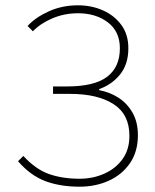

<svg xmlns="http://www.w3.org/2000/svg" viewBox="-20 -692 586 724"><path d="M280 12Q207 12 151 -9Q95 -30 48 -84L68 -104Q115 -53 165.5 -35.5Q216 -18 280 -18Q330 -18 373 -37Q416 -56 442 -92Q468 -128 468 -180Q468 -261 408 -299.5Q348 -338 244 -338H180V-366H232Q336 -366 384 -402.5Q432 -439 432 -510Q432 -573 387 -607.5Q342 -642 274 -642Q223 -642 178 -623Q133 -604 104 -574L84 -594Q113 -626 163.5 -649Q214 -672 274 -672Q325 -672 368 -653Q411 -634 437.5 -598Q464 -562 464 -510Q464 -450 433 -411.5Q402 -373 354 -356V-352Q393 -345 426 -324Q459 -303 479.5 -267.5Q500 -232 500 -182Q500 -120 470 -76.5Q440 -33 390 -10.5Q340 12 280 12Z"/></svg>

Font: Source Sans 3 VF
Style: Regular
Weight: 200
Designer: Paul D. Hunt
Foundry: Adobe
Version: Version 3.046;hotconv 1.0.118;makeotfexe 2.5.65603